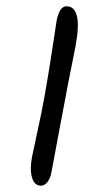

<svg xmlns="http://www.w3.org/2000/svg" viewBox="-20 -651 301 613"><path d="M110.8 -58.1Q90.3 -58.1 82.5 -83.3Q74.7 -108.4 82 -148.9Q107.9 -269 111.8 -289.1Q122.1 -339.4 132.8 -405Q143.6 -470.7 151.6 -524.7Q159.7 -578.6 161.1 -586.9Q166.5 -610.4 173.8 -620.6Q181.2 -630.9 192.9 -630.9Q217.3 -630.9 225.3 -600.6Q233.4 -570.3 221.2 -503.9Q199.7 -398.4 172.6 -252.7Q145.5 -106.9 144 -100.1Q140.6 -81.1 131.3 -69.6Q122.1 -58.1 110.8 -58.1Z"/></svg>

Font: Shantell Sans Irregular
Style: Italic
Weight: 300
Italic angle: -11.31°
Designer: Stephen Nixon, Anya Danilova, Shantell Martin
Foundry: Arrow Type
Version: Version 1.006;[9816181b4]